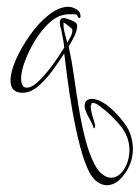

<svg xmlns="http://www.w3.org/2000/svg" viewBox="-20 -260 411 565"><path d="M294 285Q281 285 267.5 276Q254 267 243 247Q228 218 215.5 170Q203 122 193.5 68.5Q184 15 178 -31.5Q172 -78 169 -103Q157 -84 137.5 -56.5Q118 -29 94.5 -8Q71 13 46 13Q11 13 11 -23Q11 -49 27 -85Q43 -121 68.5 -157Q94 -193 124 -216.5Q154 -240 181 -240Q192 -240 204.5 -233Q217 -226 217 -212Q217 -207 213 -207Q211 -207 210 -209.5Q209 -212 208 -213Q207 -217 203 -217.5Q199 -218 194 -218Q187 -218 180.5 -218Q174 -218 167 -216Q145 -212 122.5 -190.5Q100 -169 82 -139Q64 -109 53 -79Q42 -49 42 -27Q42 -19 45.5 -10.5Q49 -2 59 -2Q72 -2 88 -16Q104 -30 120.5 -50.5Q137 -71 150 -90.5Q163 -110 169 -120Q168 -131 166 -142Q164 -153 162 -163Q161 -171 158.5 -178.5Q156 -186 156 -193Q156 -198 158 -202.5Q160 -207 167 -207Q173 -207 186 -202Q199 -197 203 -193Q207 -190 207 -183Q207 -170 198 -152Q189 -134 182 -123L183 -120V-119Q191 -83 197.5 -37Q204 9 212 58Q220 107 231.5 151Q243 195 259 225Q270 245 282.5 254Q295 263 307 263Q324 263 338 247.5Q352 232 358 207Q361 195 361 183Q361 142 334 109.5Q307 77 278 56Q277 54 268.5 48.5Q260 43 253 43Q249 43 249 47Q247 51 247 54Q247 62 250.5 75.5Q254 89 260 108V111Q260 115 258 117Q256 119 255 115Q252 105 244 91Q236 77 231 63Q229 59 229 52Q229 31 251 31Q268 31 293 48Q321 69 346 102.5Q371 136 371 179Q371 186 370 194Q369 202 367 210Q360 237 339.5 261Q319 285 294 285ZM178 -134Q182 -141 187.5 -151.5Q193 -162 193 -170Q193 -174 191 -176Q187 -179 179.5 -185.5Q172 -192 167 -193V-187Q167 -174 171 -160.5Q175 -147 178 -134Z"/></svg>

Font: Sassy Frass
Style: Regular
Weight: 400
Designer: Robert E. Leuschke
Foundry: Robert E. Leuschke
Version: Version 1.010; ttfautohint (v1.8.3)